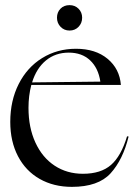

<svg xmlns="http://www.w3.org/2000/svg" viewBox="-20 -713 526 748"><path d="M20 -238Q20 -321 53 -386Q86 -451 144.5 -487Q203 -523 276 -523Q352 -523 399 -484Q446 -445 451 -382H102Q91 -340 91 -293Q91 -216 118 -157.5Q145 -99 193 -67.5Q241 -36 303 -36Q373 -36 412.5 -70.5Q452 -105 475 -182L481 -181Q459 -91 411 -38Q363 15 260 15Q189 15 134.5 -16Q80 -47 50 -104.5Q20 -162 20 -238ZM371 -395Q363 -448 331 -478Q299 -508 248 -508Q196 -508 159 -477.5Q122 -447 105 -392ZM202 -644Q202 -665 215.5 -679Q229 -693 251 -693Q272 -693 286 -679Q300 -665 300 -644Q300 -623 286 -608.5Q272 -594 251 -594Q230 -594 216 -608.5Q202 -623 202 -644Z"/></svg>

Font: Nyght Serif Light
Style: Regular
Weight: 300
Designer: Maksym Kobuzan
Version: Version 0.410